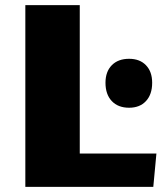

<svg xmlns="http://www.w3.org/2000/svg" viewBox="-20 -731 643 751"><path d="M79.1 0V-710.9H292V-130.4H591.8L579.6 0ZM484.9 -309.6Q441.9 -309.6 417.2 -335.7Q392.6 -361.8 392.6 -407.2Q392.6 -450.7 417.2 -475.8Q441.9 -501 484.9 -501Q526.9 -501 551 -475.8Q575.2 -450.7 575.2 -407.2Q575.2 -361.8 551 -335.7Q526.9 -309.6 484.9 -309.6Z"/></svg>

Font: Comme Black
Style: Regular
Weight: 900
Version: Version 1.000;gftools[0.9.27]